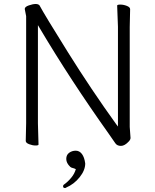

<svg xmlns="http://www.w3.org/2000/svg" viewBox="-20 -723 778 962"><path d="M111 -642 104 -678Q104 -689 124.5 -696Q145 -703 158.5 -703Q172 -703 178 -696Q203 -649 320.5 -461Q438 -273 562 -101L571 -89V-589L567 -695Q567 -700 583 -700Q599 -700 615.5 -693.5Q632 -687 632 -677L630 -588V-87L634 -32Q634 -24 626 -15Q605 8 586 8Q567 8 558 -5Q549 -18 524 -54Q332 -324 179 -582L170 -597V-105L173 1Q173 6 158 6Q143 6 126 -0.5Q109 -7 109 -17L111 -106ZM305 219Q296 219 296 210Q296 205 300 202Q319 189 336.5 168Q354 147 360 124L356 123Q354 121 345 119Q336 117 332 113Q312 94 312 73.5Q312 53 326.5 42.5Q341 32 359.5 32Q378 32 390.5 48.5Q403 65 407 96Q407 130 379 165Q351 200 311 217V218Q308 219 305 219Z"/></svg>

Font: ToneOZ-Pinyin-WenKai-Light
Style: Light
Weight: 300
Designer: Fontworks Inc.
Foundry: ToneOZ
Version: Version 0.240331